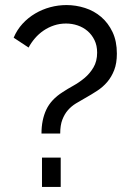

<svg xmlns="http://www.w3.org/2000/svg" viewBox="-20 -739 519 759"><path d="M144 -211Q144 -265 163 -305.5Q182 -346 228 -375Q246 -387 269.5 -400Q293 -413 314 -430.5Q335 -448 349.5 -472.5Q364 -497 364 -531Q364 -559 353.5 -580.5Q343 -602 326 -616.5Q309 -631 287 -638.5Q265 -646 241 -646Q216 -646 193.5 -638.5Q171 -631 152 -618Q133 -605 118 -587.5Q103 -570 93 -551L34 -590Q47 -621 69 -645Q91 -669 119 -685.5Q147 -702 178.5 -710.5Q210 -719 243 -719Q280 -719 316 -707.5Q352 -696 380 -672Q408 -648 425 -612Q442 -576 442 -527Q442 -489 431.5 -462Q421 -435 404 -415Q387 -395 364 -380Q341 -365 316 -351Q298 -341 280 -330Q262 -319 248.5 -303.5Q235 -288 226.5 -266Q218 -244 218 -211ZM146 0V-116H220V0Z"/></svg>

Font: PTCRaleway Medium
Style: Regular
Weight: 500
Designer: Matt McInerney, Pablo Impallari, Rodrigo Fuenzalida
Foundry: Matt McInerney, Pablo Impallari, Rodrigo Fuenzalida
Version: Version 3.000g; ttfautohint (v1.5) -l 8 -r 28 -G 28 -x 14 -D